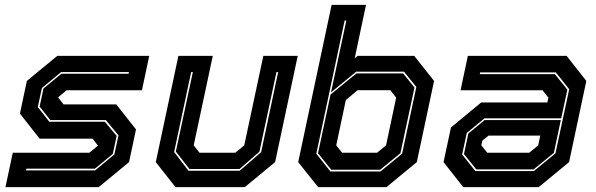

<svg xmlns="http://www.w3.org/2000/svg" viewBox="-20 -770 2452 790"><path d="M2.5 0 32.5 -141.5H347.5L384.5 -172L384 -169.5L361 -199.5H143L62 -302.5L90.5 -437L215.5 -540H594L564 -398.5H254L217 -368L217.5 -371L241.5 -340.5H458.5L539.5 -237.5L511 -103L386 0ZM87 -69H371.5L450.5 -134.5L467.5 -213L415.5 -276H187L143 -331.5L159 -406L232.5 -466.5H509L510.5 -473.5H231.5L152.5 -408L135.5 -329.5L183 -269H411.5L460 -211L444 -136.5L370.5 -76H88.5Z M702 0 621 -103 714 -540H855.5L777 -172L801 -141.5H948L985 -172L1063.5 -540H1205L1112 -103L987 0ZM755.5 -67.5H966.5L1054.5 -144L1124.5 -473.5H1117.5L1047.5 -146L965.5 -74.5H759.5L703.5 -146.5L773.5 -473.5H766.5L696.5 -144.5Z M1289 0 1207 -103 1344.5 -750H1486L1439.5 -530.5L1451.5 -540H1684.5L1766 -437L1695 -103L1570 0ZM1343 -71.5 1288.5 -139.5 1340 -381 1446.5 -468H1638.5L1685.5 -410L1627.5 -139.5L1544 -71.5ZM1387.5 -141.5H1531.5L1568.5 -172L1610 -368L1586 -399H1451.5L1403 -358.5L1363.5 -172ZM1339.5 -64.5H1545.5L1634.5 -137.5L1693 -412L1642.5 -475H1445.5L1342 -390L1405 -685.5H1398L1281.5 -137.5Z M1886 0 1805 -103 1835.5 -245.5 1960 -348.5H2232L2236.5 -368L2212.5 -398.5H1875L1905 -540H2311.5L2392.5 -437L2321.5 -103L2196.5 0ZM1940 -73 1889 -136 1907 -220.5 1974 -276H2287.5L2259 -141L2175.5 -73ZM1936 -66H2176.5L2265.5 -139L2322 -403L2267 -472H1955.5L1954 -465H2263L2314.5 -401L2289 -283H1973.5L1900.5 -223L1881.5 -134ZM1985 -141.5H2157.5L2194.5 -172L2203 -212H1990L1964.5 -191L1960.5 -172Z"/></svg>

Font: Tourney ExtraBold
Style: Italic
Weight: 800
Italic angle: -12°
Version: Version 1.015